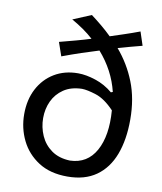

<svg xmlns="http://www.w3.org/2000/svg" viewBox="-89 -872 804 955"><g transform="rotate(10 313.0 -395.0)"><path d="M183.1 -571.8 159.2 -640.6Q202.6 -651.9 242.2 -662.6Q281.7 -673.3 315.9 -684.1Q293 -705.1 265.4 -724.4Q237.8 -743.7 205.1 -762.2L297.4 -800.8Q324.2 -780.8 351.1 -758.5Q377.9 -736.3 402.8 -711.9Q435.5 -722.7 472.7 -734.9Q509.8 -747.1 549.8 -762.2L572.3 -693.8Q539.6 -685.5 509.3 -677.2Q479 -668.9 451.7 -661.1Q509.8 -593.3 542.7 -509.8Q575.7 -426.3 575.7 -320.8Q575.7 -219.2 547.4 -144.5Q519 -69.8 461.4 -29.1Q403.8 11.7 315.9 11.7Q229 11.7 170.2 -26.1Q111.3 -64 81.3 -125.2Q51.3 -186.5 51.3 -257.3Q51.3 -330.1 80.3 -385.5Q109.4 -440.9 161.1 -472.2Q212.9 -503.4 280.8 -503.4Q321.3 -503.4 369.4 -487.5Q417.5 -471.7 457 -438.5L466.3 -441.9Q440.9 -546.9 365.2 -633.3Q321.3 -619.6 278.3 -605.5Q235.4 -591.3 183.1 -571.8ZM477.5 -351.1Q429.7 -401.4 384.8 -415.8Q339.8 -430.2 313 -430.7Q257.3 -429.2 220.7 -404.3Q184.1 -379.4 165.8 -340.1Q147.5 -300.8 147.5 -254.4Q147.5 -208 166 -166Q184.6 -124 221.9 -97.4Q259.3 -70.8 315.4 -68.8Q402.8 -71.3 445.1 -147.7Q487.3 -224.1 477.5 -351.1Z"/></g></svg>

Font: Pinar DS1 Medium
Style: Regular
Weight: 500
Designer: Amin Abedi
Version: Version 3.000